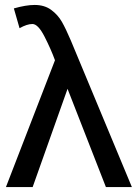

<svg xmlns="http://www.w3.org/2000/svg" viewBox="-20 -756 553 776"><path d="M4 0H112L253 -397L408 0H513L266 -593Q246 -640 230 -668Q214 -696 187 -716Q160 -736 120 -736Q85 -736 36 -722L59 -642Q89 -659 111 -659Q134 -659 160 -608Q186 -557 202 -513V-512Z"/></svg>

Font: Geom
Style: Regular
Weight: 400
Version: Version 1.102